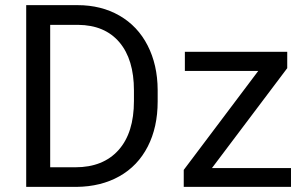

<svg xmlns="http://www.w3.org/2000/svg" viewBox="-20 -731 1191 751"><path d="M82.5 0V-710.9H283.2Q376 -710.9 447.3 -669.9Q518.6 -628.9 557.4 -553.2Q596.2 -477.5 596.7 -379.4V-334Q596.7 -233.4 557.9 -157.7Q519 -82 447 -41.5Q375 -1 279.3 0ZM176.3 -633.8V-76.7H274.9Q383.3 -76.7 443.6 -144Q503.9 -211.4 503.9 -335.9V-377.4Q503.9 -498.5 447 -565.7Q390.1 -632.8 285.6 -633.8ZM809.1 -73.7H1118.2V0H698.7V-66.4L990.2 -453.6H703.1V-528.3H1103.5V-464.4Z"/></svg>

Font: Roboto
Style: Regular
Weight: 400
Designer: Google
Version: Version 2.001047; 2015